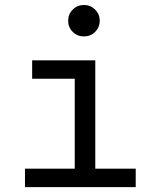

<svg xmlns="http://www.w3.org/2000/svg" viewBox="-20 -764 626 784"><path d="M82 0V-75.2H285.2V-442.4H111.3V-517.6H369.1V-75.2H534.2V0ZM322.8 -615.2Q295.9 -615.2 277.1 -633.8Q258.3 -652.3 258.3 -679.2Q258.3 -706.1 277.1 -724.9Q295.9 -743.7 322.8 -743.7Q349.6 -743.7 368.4 -724.9Q387.2 -706.1 387.2 -679.2Q387.2 -652.3 368.4 -633.8Q349.6 -615.2 322.8 -615.2Z"/></svg>

Font: Cascadia Code NF SemiLight
Style: Regular
Weight: 350
Monospace: yes
Designer: Aaron Bell
Foundry: Saja Typeworks
Version: Version 2404.023; ttfautohint (v1.8.4)